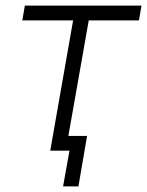

<svg xmlns="http://www.w3.org/2000/svg" viewBox="-20 -540 527 688"><path d="M60 -467H242L160 0H229L206 128H261L292 -53H225L298 -467H478L487 -520H69Z"/></svg>

Font: Fixel Display Light
Style: Italic
Weight: 300
Italic angle: -10°
Designer: AlfaBravo + MacPaw
Foundry: Kyrylo Tkachov, Marchela Mozhyna, Serhii Makarenko, Maria Weinstein, Zakhar Kryvoshyya
Version: Version 1.210;Glyphs 3.2 (3217)